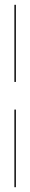

<svg xmlns="http://www.w3.org/2000/svg" viewBox="-20 -749 126 799"><path d="M46 -729V-408H40V-729ZM40 30V-293H46V30Z"/></svg>

Font: Moniqa Thin Display
Style: Regular
Weight: 100
Designer: Rajesh Rajput
Foundry: Rajesh Rajput
Version: Version 1.000